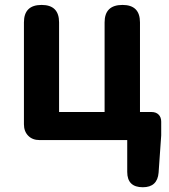

<svg xmlns="http://www.w3.org/2000/svg" viewBox="-20 -580 701 795"><path d="M506.8 0H143.6Q114.3 0 96.7 -18.1Q79.1 -36.1 79.1 -65.4V-487.3Q79.1 -559.6 152.3 -559.6Q224.6 -559.6 224.6 -487.3V-116.2H413.1V-487.3Q413.1 -559.6 487.3 -559.6Q559.6 -559.6 559.6 -487.3V-116.2H607.4Q626 -116.2 636.7 -105.5Q647.5 -94.7 647.5 -76.2V-19.5L636.7 134.8Q631.8 195.3 571.3 195.3Q506.8 195.3 506.8 131.8Z"/></svg>

Font: GenSenMaruGothic TW TTF Bold
Style: Regular
Weight: 700
Version: Version 1.301